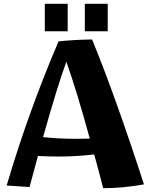

<svg xmlns="http://www.w3.org/2000/svg" viewBox="-20 -977 790 1007"><path d="M521 10Q500 -74 474 -167Q381 -156 289 -156Q236 -156 179 -159L135 4L15 -4Q128 -388 287 -760Q373 -769 463 -770Q586 -470 735 -10Q624 10 521 10ZM451 -250Q382 -502 328 -653Q282 -529 206 -258Q285 -249 380 -249Q429 -249 451 -250ZM215 -957H335V-813H215ZM425 -957H545V-813H425Z"/></svg>

Font: Otomanopee
Style: Regular
Weight: 400
Designer: Das Ende der Wildnis
Foundry: Gutenberg Labo
Version: Version 3.000